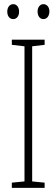

<svg xmlns="http://www.w3.org/2000/svg" viewBox="-20 -905 272 925"><path d="M15 -849C15 -828 26 -813 44 -813C60 -813 72 -827 72 -849C72 -871 60 -885 44 -885C26 -885 15 -869 15 -849ZM161 -850C161 -828 172 -813 189 -813C206 -813 218 -828 218 -850C218 -872 205 -885 189 -885C173 -885 161 -870 161 -850ZM195 0V-25L135 -31V-682L195 -689V-714H37V-689L98 -682V-31L37 -25V0Z"/></svg>

Font: Noto Sans Myanmar ExtraCondensed ExtraLight
Style: Regular
Weight: 200
Width: 2
Designer: Monotype Design Team
Foundry: Monotype Imaging Inc.
Version: Version 2.107